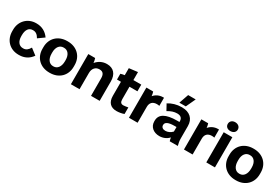

<svg xmlns="http://www.w3.org/2000/svg" viewBox="76 -1796 4177 2866"><g transform="rotate(30 2164.5 -362.5)"><path d="M285 10H294C387 10 460 -29 512 -103L408 -183C379 -132 344 -107 302 -107H293C227 -107 184 -161 184 -251V-269C184 -363 224 -416 289 -416H295C340 -416 373 -393 403 -340L508 -415C457 -489 381 -530 290 -530H281C138 -530 30 -422 30 -275V-247C30 -98 134 10 285 10Z M816 11H826C982 11 1090 -94 1090 -245V-275C1090 -426 982 -531 826 -531H816C660 -531 552 -426 552 -275V-245C552 -94 660 11 816 11ZM816 -100C750 -100 706 -160 706 -251V-274C706 -363 750 -420 816 -420H826C892 -420 936 -363 936 -274V-251C936 -160 892 -100 826 -100Z M1184 0H1333V-280C1333 -356 1377 -406 1442 -406H1447C1505 -406 1531 -371 1531 -301V0H1680V-333C1680 -459 1616 -531 1504 -531H1500C1426 -531 1362 -497 1318 -443C1317 -466 1309 -500 1302 -520H1184Z M1971 7C2009 7 2066 -1 2100 -16V-129C2080 -125 2041 -118 2018 -118C1980 -118 1960 -137 1960 -191V-405H2097V-520H1961V-658L1813 -640V-519C1790 -517 1763 -510 1745 -504V-405H1813V-163C1813 -46 1876 7 1971 7Z M2185 0H2334V-274C2334 -345 2374 -385 2446 -385C2461 -385 2478 -383 2489 -380V-520H2474C2410 -520 2355 -493 2317 -448C2316 -470 2309 -500 2302 -520H2185Z M2835 -571 2911 -735H2781L2724 -571ZM2712 11C2776 11 2836 -15 2874 -59C2877 -37 2882 -16 2888 0H3027C3016 -39 3009 -77 3009 -119V-332C3009 -457 2928 -531 2796 -531H2787C2707 -531 2626 -507 2564 -467L2620 -365C2674 -400 2728 -416 2776 -416H2781C2839 -416 2869 -385 2869 -337V-322H2830C2633 -322 2539 -265 2539 -154V-142C2539 -50 2611 11 2712 11ZM2750 -102C2708 -102 2680 -125 2680 -158V-163C2680 -211 2731 -235 2839 -235H2869V-157C2838 -122 2794 -102 2750 -102Z M3133 0H3282V-274C3282 -345 3322 -385 3394 -385C3409 -385 3426 -383 3437 -380V-520H3422C3358 -520 3303 -493 3265 -448C3264 -470 3257 -500 3250 -520H3133Z M3593 -584C3645 -584 3681 -614 3681 -659C3681 -704 3645 -736 3593 -736C3542 -736 3508 -704 3508 -659C3508 -614 3542 -584 3593 -584ZM3518 0H3667V-520H3518Z M4024 11H4034C4190 11 4298 -94 4298 -245V-275C4298 -426 4190 -531 4034 -531H4024C3868 -531 3760 -426 3760 -275V-245C3760 -94 3868 11 4024 11ZM4024 -100C3958 -100 3914 -160 3914 -251V-274C3914 -363 3958 -420 4024 -420H4034C4100 -420 4144 -363 4144 -274V-251C4144 -160 4100 -100 4034 -100Z"/></g></svg>

Font: Fixel Text Bold
Style: Bold
Weight: 700
Width: 4
Designer: AlfaBravo + MacPaw
Foundry: Kyrylo Tkachov, Marchela Mozhyna, Serhii Makarenko, Maria Weinstein, Zakhar Kryvoshyya
Version: Version 1.211